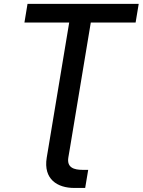

<svg xmlns="http://www.w3.org/2000/svg" viewBox="-20 -747 722 972"><path d="M326 50.1 334.5 0 439.6 -632.8H666.5L682.2 -727.3H119.3L103.7 -632.8H330.3L225.1 0L216.6 50.8C198.5 160.9 271.3 204.5 355.8 204.5H411.2L426.5 112.9H398.4C355.1 112.9 317.5 101.9 326 50.1Z"/></svg>

Font: Margiela Sans Medium
Style: Italic
Weight: 500
Italic angle: -9.39999°
Designer: Stefan Endress, Andreas Faust
Version: Version 1.100;FEAKit 1.0